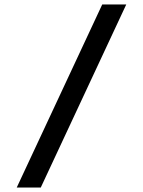

<svg xmlns="http://www.w3.org/2000/svg" viewBox="-20 -749 642 862"><path d="M439 -729H546.9L163.1 92.8H55.2Z"/></svg>

Font: Hack
Style: Bold
Weight: 700
Monospace: yes
Designer: Christopher Simpkins
Foundry: Christopher Simpkins
Version: Version 2.017